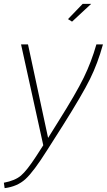

<svg xmlns="http://www.w3.org/2000/svg" viewBox="-57 -750 553 994"><path d="M316 -638 295 -651 371 -730H415ZM-37 196Q21 185 51.5 159Q82 133 129 61L167 2L52 -520H88L192 -36L245 -121Q337 -267 376.5 -348Q416 -429 442 -520H476Q449 -422 409 -341Q369 -260 270 -103L188 26Q117 139 74.5 177.5Q32 216 -33 224Z"/></svg>

Font: Raleway-v4020 ExtraLight
Style: Italic
Weight: 275
Italic angle: -12°
Designer: Matt McInerney, Pablo Impallari, Rodrigo Fuenzalida
Foundry: Matt McInerney, Pablo Impallari, Rodrigo Fuenzalida
Version: Version 4.020;PS 004.020;hotconv 1.0.88;makeotf.lib2.5.64775